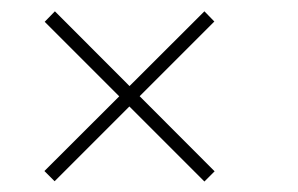

<svg xmlns="http://www.w3.org/2000/svg" viewBox="-20 -560 540 348"><path d="M350.5 -231 61 -520.5 79.5 -539.5 369 -249.5ZM79 -231.5 60.5 -250 350.5 -539.5 368.5 -521Z"/></svg>

Font: Bodoni Moda 9pt SemiBold
Style: Regular
Weight: 600
Designer: Owen Earl
Foundry: indestructible type
Version: Version 2.005